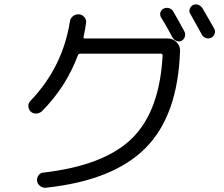

<svg xmlns="http://www.w3.org/2000/svg" viewBox="-20 -839 1040 892"><path d="M180.7 -37.1Q462.9 -69.3 592.3 -195.3Q721.7 -321.3 735.4 -581.1Q735.4 -589.8 726.6 -589.8H353.5Q344.7 -589.8 341.8 -582Q287.1 -435.5 175.8 -323.2Q165 -312.5 148.9 -311.5Q132.8 -310.5 122.1 -321.3Q112.3 -331.1 111.8 -345.7Q111.3 -360.4 121.1 -370.1Q270.5 -525.4 304.7 -738.3Q306.6 -753.9 318.8 -763.7Q331.1 -773.4 346.7 -772.5Q361.3 -771.5 371.6 -759.8Q381.8 -748 379.9 -733.4Q376 -701.2 368.2 -668.9Q366.2 -660.2 374 -660.2H759.8Q783.2 -660.2 800.3 -643.1Q817.4 -626 816.4 -602.5Q806.6 -302.7 656.2 -151.4Q505.9 0 192.4 33.2Q177.7 34.2 166 24.9Q154.3 15.6 152.3 2Q150.4 -11.7 158.7 -23.9Q167 -36.1 180.7 -37.1ZM836.9 -692.4Q842.8 -681.6 838.9 -668.9Q835 -656.2 824.2 -649.9Q813.5 -643.6 800.8 -648.4Q788.1 -653.3 782.2 -664.1Q746.1 -730.5 728.5 -757.8Q721.7 -768.6 725.1 -780.8Q728.5 -793 739.7 -798.8Q751 -804.7 764.2 -801.3Q777.3 -797.9 784.2 -787.1Q813.5 -736.3 836.9 -692.4ZM919.9 -801.8Q958 -737.3 975.6 -705.1Q981.4 -694.3 977.1 -682.1Q972.7 -669.9 961.9 -664.1Q950.2 -658.2 937.5 -662.1Q924.8 -666 918 -677.7Q887.7 -731.4 864.3 -774.4Q857.4 -785.2 861.3 -796.9Q865.2 -808.6 876 -815.4Q887.7 -821.3 900.4 -816.9Q913.1 -812.5 919.9 -801.8Z"/></svg>

Font: Rounded Mgen+ 1m regular
Style: Regular
Weight: 400
Designer: [Source Han Sans]
Ryoko NISHIZUKA  (kana & ideographs); Paul D. Hunt (Latin, Greek & Cyrillic); Wenlong ZHANG  (bopomofo
Version: Version 1.059.20150602